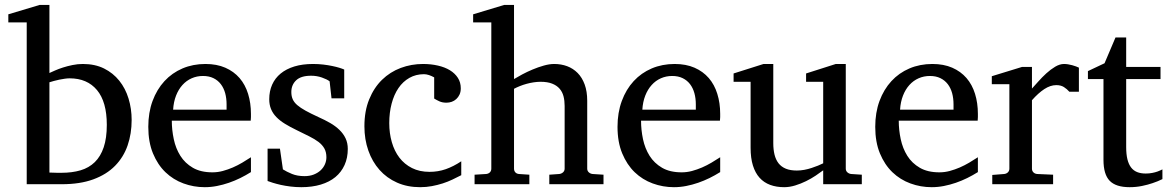

<svg xmlns="http://www.w3.org/2000/svg" viewBox="-20 -757 4804 789"><path d="M521 -264.2Q521 -207.5 504.4 -159.4Q487.8 -111.3 452.9 -75.7Q418 -40 363.5 -20Q309.1 0 233.9 0H89.8V-665H14.2V-698.2L143.1 -736.8H183.1V-457Q191.9 -460.9 206.1 -467.3Q220.2 -473.6 238.5 -479.5Q256.8 -485.4 277.8 -489.7Q298.8 -494.1 320.8 -494.1Q370.1 -494.1 407.5 -475.6Q444.8 -457 470.2 -425.3Q495.6 -393.6 508.3 -351.8Q521 -310.1 521 -264.2ZM418.9 -244.1Q418.9 -338.4 378.7 -386.7Q338.4 -435.1 266.1 -435.1Q257.8 -435.1 246.6 -433.6Q235.4 -432.1 223.9 -429.7Q212.4 -427.2 201.4 -424.3Q190.4 -421.4 183.1 -418.9V-47.9Q191.4 -47.4 200.2 -47.4Q207.5 -46.9 215.8 -46.9H231.9Q276.4 -46.9 311 -57.1Q345.7 -67.4 369.6 -90.8Q393.6 -114.3 406.2 -151.9Q418.9 -189.5 418.9 -244.1Z M1011.2 -49.8Q990.2 -36.6 967.5 -25.4Q944.8 -14.2 920.7 -5.9Q896.5 2.4 871.6 7.3Q846.7 12.2 821.3 12.2Q775.9 12.2 733.9 -3.2Q691.9 -18.6 659.9 -49.3Q627.9 -80.1 608.6 -126.7Q589.4 -173.3 589.4 -235.8Q589.4 -294.4 606.9 -342Q624.5 -389.6 655.8 -423.6Q687 -457.5 730 -475.8Q772.9 -494.1 824.2 -494.1Q870.6 -494.1 905.8 -478.8Q940.9 -463.4 964.4 -436.3Q987.8 -409.2 999.5 -371.3Q1011.2 -333.5 1011.2 -289.1V-275.9Q1011.2 -268.1 1010.3 -261.2H686Q686 -223.1 694.1 -185.1Q702.1 -147 721.2 -116.7Q740.2 -86.4 772.5 -67.6Q804.7 -48.8 853 -48.8Q874.5 -48.8 895.5 -54.4Q916.5 -60.1 936.8 -68.8Q957 -77.6 975.6 -88.6Q994.1 -99.6 1011.2 -110.8ZM911.1 -328.1Q911.1 -353 905.3 -374.3Q899.4 -395.5 887.5 -411.1Q875.5 -426.8 857.2 -435.8Q838.9 -444.8 814 -444.8Q789.1 -444.8 767.6 -435.3Q746.1 -425.8 729.7 -407.7Q713.4 -389.6 703.4 -364Q693.4 -338.4 691.4 -306.2H911.1Z M1409.2 -145Q1409.2 -108.4 1396 -79.1Q1382.8 -49.8 1358.4 -29.5Q1334 -9.3 1298.3 1.5Q1262.7 12.2 1218.3 12.2Q1195.3 12.2 1173.6 9.5Q1151.9 6.8 1133.5 2.7Q1115.2 -1.5 1101.1 -5.9Q1086.9 -10.3 1079.6 -13.2V-146H1130.4L1142.6 -61Q1157.7 -51.3 1179.9 -42.2Q1202.1 -33.2 1231.4 -33.2Q1252.9 -33.2 1269.5 -39.8Q1286.1 -46.4 1297.6 -57.1Q1309.1 -67.9 1315.2 -81.8Q1321.3 -95.7 1321.3 -110.8Q1321.3 -131.8 1313 -146.7Q1304.7 -161.6 1289.1 -173.6Q1273.4 -185.5 1250.7 -196.8Q1228 -208 1199.2 -222.2Q1171.9 -235.4 1150.9 -248.3Q1129.9 -261.2 1115.5 -276.1Q1101.1 -291 1093.8 -308.8Q1086.4 -326.7 1086.4 -349.1Q1086.4 -382.3 1098.4 -409.2Q1110.4 -436 1133.3 -454.8Q1156.2 -473.6 1189.7 -483.9Q1223.1 -494.1 1266.6 -494.1Q1288.6 -494.1 1308.6 -491.7Q1328.6 -489.3 1345.2 -485.8Q1361.8 -482.4 1374.5 -478.5Q1387.2 -474.6 1394.5 -471.2V-353H1342.3L1334.5 -422.9Q1323.7 -431.2 1302.7 -438.5Q1281.7 -445.8 1258.3 -445.8Q1216.8 -445.8 1197 -427Q1177.2 -408.2 1177.2 -378.9Q1177.2 -361.8 1182.9 -349.1Q1188.5 -336.4 1201.4 -325.2Q1214.4 -314 1235.6 -302.2Q1256.8 -290.5 1288.6 -275.9Q1314.9 -264.2 1336.9 -251.5Q1358.9 -238.8 1375 -223.1Q1391.1 -207.5 1400.1 -188.5Q1409.2 -169.4 1409.2 -145Z M1875.5 -37.1Q1858.4 -28.3 1839.6 -19.3Q1820.8 -10.3 1799.6 -3.4Q1778.3 3.4 1755.1 7.8Q1731.9 12.2 1706.5 12.2Q1653.8 12.2 1611.6 -6.6Q1569.3 -25.4 1539.6 -58.8Q1509.8 -92.3 1493.7 -138.2Q1477.5 -184.1 1477.5 -237.8Q1477.5 -300.8 1497.1 -348.6Q1516.6 -396.5 1549.8 -429Q1583 -461.4 1626.7 -477.8Q1670.4 -494.1 1718.3 -494.1Q1751 -494.1 1779.5 -487.5Q1808.1 -481 1828.9 -468.3Q1849.6 -455.6 1861.6 -437Q1873.5 -418.5 1873.5 -394Q1873.5 -379.4 1868.4 -368.4Q1863.3 -357.4 1855 -349.9Q1846.7 -342.3 1836.2 -338.6Q1825.7 -335 1814.5 -335Q1797.9 -335 1785.6 -340.6Q1773.4 -346.2 1764.2 -352.1V-439Q1753.9 -444.8 1742.9 -448.5Q1731.9 -452.1 1722.2 -452.1Q1689 -452.1 1662.4 -437Q1635.7 -421.9 1617.4 -395Q1599.1 -368.2 1589.4 -331.3Q1579.6 -294.4 1579.6 -251Q1579.6 -209.5 1590.1 -172.9Q1600.6 -136.2 1621.3 -109.1Q1642.1 -82 1673.1 -66.4Q1704.1 -50.8 1745.1 -50.8Q1780.3 -50.8 1811.8 -61.8Q1843.3 -72.8 1875.5 -94.2Z M2237.3 0V-39.1L2278.3 -42Q2287.1 -43 2293.7 -48.8Q2300.3 -54.7 2300.3 -64V-321.8Q2300.3 -343.3 2295.7 -361.3Q2291 -379.4 2279.5 -392.6Q2268.1 -405.8 2249 -413.3Q2230 -420.9 2201.2 -420.9Q2188 -420.9 2173.3 -418.7Q2158.7 -416.5 2144.3 -412.6Q2129.9 -408.7 2116.5 -403.3Q2103 -397.9 2092.3 -392.1V-64Q2092.3 -54.7 2097.7 -48.8Q2103 -43 2112.3 -42L2155.3 -39.1V0H1930.2V-39.1L1978 -42Q1987.3 -43 1993.2 -48.8Q1999 -54.7 1999 -64V-665H1924.3V-698.2L2052.2 -736.8H2092.3V-432.1Q2106 -440.4 2126 -451.2Q2146 -461.9 2168.7 -471.4Q2191.4 -481 2214.6 -487.5Q2237.8 -494.1 2257.3 -494.1Q2286.1 -494.1 2310.8 -484.9Q2335.4 -475.6 2353.8 -457Q2372.1 -438.5 2382.6 -409.9Q2393.1 -381.3 2393.1 -342.8V-64Q2393.1 -54.7 2399.7 -48.8Q2406.2 -43 2415 -42L2460 -39.1V0Z M2939.5 -49.8Q2918.5 -36.6 2895.8 -25.4Q2873 -14.2 2848.9 -5.9Q2824.7 2.4 2799.8 7.3Q2774.9 12.2 2749.5 12.2Q2704.1 12.2 2662.1 -3.2Q2620.1 -18.6 2588.1 -49.3Q2556.2 -80.1 2536.9 -126.7Q2517.6 -173.3 2517.6 -235.8Q2517.6 -294.4 2535.2 -342Q2552.7 -389.6 2584 -423.6Q2615.2 -457.5 2658.2 -475.8Q2701.2 -494.1 2752.4 -494.1Q2798.8 -494.1 2834 -478.8Q2869.1 -463.4 2892.6 -436.3Q2916 -409.2 2927.7 -371.3Q2939.5 -333.5 2939.5 -289.1V-275.9Q2939.5 -268.1 2938.5 -261.2H2614.3Q2614.3 -223.1 2622.3 -185.1Q2630.4 -147 2649.4 -116.7Q2668.5 -86.4 2700.7 -67.6Q2732.9 -48.8 2781.2 -48.8Q2802.7 -48.8 2823.7 -54.4Q2844.7 -60.1 2865 -68.8Q2885.3 -77.6 2903.8 -88.6Q2922.4 -99.6 2939.5 -110.8ZM2839.4 -328.1Q2839.4 -353 2833.5 -374.3Q2827.6 -395.5 2815.7 -411.1Q2803.7 -426.8 2785.4 -435.8Q2767.1 -444.8 2742.2 -444.8Q2717.3 -444.8 2695.8 -435.3Q2674.3 -425.8 2658 -407.7Q2641.6 -389.6 2631.6 -364Q2621.6 -338.4 2619.6 -306.2H2839.4Z M3362.8 0V-57.1Q3350.1 -47.4 3331.8 -35.2Q3313.5 -22.9 3292.2 -12.5Q3271 -2 3247.8 5.1Q3224.6 12.2 3202.6 12.2Q3170.4 12.2 3144.8 2.7Q3119.1 -6.8 3101.3 -26.6Q3083.5 -46.4 3074 -76.9Q3064.5 -107.4 3064.5 -149.9V-420.9H2994.6V-455.1L3117.7 -494.1H3157.7V-168.9Q3157.7 -142.6 3162.8 -121.6Q3168 -100.6 3179.4 -85.9Q3190.9 -71.3 3209.5 -63.7Q3228 -56.2 3254.4 -56.2Q3269.5 -56.2 3285.2 -59.1Q3300.8 -62 3314.9 -66.7Q3329.1 -71.3 3341.6 -76.4Q3354 -81.5 3362.8 -85.9V-420.9H3292.5V-455.1L3414.6 -494.1H3455.6V-64Q3455.6 -54.7 3462.2 -48.8Q3468.8 -43 3477.5 -42L3521.5 -39.1V0Z M3998.5 -49.8Q3977.5 -36.6 3954.8 -25.4Q3932.1 -14.2 3908 -5.9Q3883.8 2.4 3858.9 7.3Q3834 12.2 3808.6 12.2Q3763.2 12.2 3721.2 -3.2Q3679.2 -18.6 3647.2 -49.3Q3615.2 -80.1 3595.9 -126.7Q3576.7 -173.3 3576.7 -235.8Q3576.7 -294.4 3594.2 -342Q3611.8 -389.6 3643.1 -423.6Q3674.3 -457.5 3717.3 -475.8Q3760.3 -494.1 3811.5 -494.1Q3857.9 -494.1 3893.1 -478.8Q3928.2 -463.4 3951.7 -436.3Q3975.1 -409.2 3986.8 -371.3Q3998.5 -333.5 3998.5 -289.1V-275.9Q3998.5 -268.1 3997.6 -261.2H3673.3Q3673.3 -223.1 3681.4 -185.1Q3689.5 -147 3708.5 -116.7Q3727.5 -86.4 3759.8 -67.6Q3792 -48.8 3840.3 -48.8Q3861.8 -48.8 3882.8 -54.4Q3903.8 -60.1 3924.1 -68.8Q3944.3 -77.6 3962.9 -88.6Q3981.4 -99.6 3998.5 -110.8ZM3898.4 -328.1Q3898.4 -353 3892.6 -374.3Q3886.7 -395.5 3874.8 -411.1Q3862.8 -426.8 3844.5 -435.8Q3826.2 -444.8 3801.3 -444.8Q3776.4 -444.8 3754.9 -435.3Q3733.4 -425.8 3717 -407.7Q3700.7 -389.6 3690.7 -364Q3680.7 -338.4 3678.7 -306.2H3898.4Z M4374.5 -379.9Q4364.7 -391.1 4352.1 -399.2Q4339.4 -407.2 4320.8 -407.2Q4296.4 -407.2 4271.5 -390.9Q4246.6 -374.5 4220.7 -345.2V-64Q4220.7 -54.7 4226.6 -48.8Q4232.4 -43 4241.7 -42L4307.6 -39.1V0H4057.6V-38.1L4106.9 -42Q4115.7 -43 4121.8 -48.8Q4127.9 -54.7 4127.9 -64V-411.1H4055.7V-443.8L4179.7 -481.9H4220.7V-393.1Q4231.4 -404.8 4246.8 -422.1Q4262.2 -439.5 4279.8 -455.6Q4297.4 -471.7 4316.2 -482.9Q4335 -494.1 4352.5 -494.1Q4360.4 -494.1 4369.1 -492.7Q4377.9 -491.2 4386.2 -489Q4394.5 -486.8 4401.6 -484.1Q4408.7 -481.4 4413.6 -479V-379.9Z M4756.8 -21Q4738.3 -11.7 4716.3 -4.4Q4697.8 2 4673.3 7.1Q4648.9 12.2 4622.1 12.2Q4565.4 12.2 4540 -14.2Q4514.6 -40.5 4514.6 -100.1V-432.1H4450.7V-464.8L4519 -497.1L4564 -603H4607.9V-481.9H4749V-432.1H4607.9V-152.8Q4607.9 -123 4613 -102.3Q4618.2 -81.5 4628.2 -68.6Q4638.2 -55.7 4653.1 -49.8Q4668 -43.9 4688 -43.9Q4702.6 -43.9 4715.1 -46.4Q4727.5 -48.8 4736.8 -52.2Q4747.6 -56.2 4756.8 -61Z"/></svg>

Font: BabelStone Ogham Pictish
Style: Italic
Weight: 400
Italic angle: -30°
Designer: Andrew West
Foundry: BabelStone
Version: Version 1.02 March 14, 2022